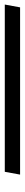

<svg xmlns="http://www.w3.org/2000/svg" viewBox="270 -357 106 822"><g transform="rotate(90 323.0 54.0)"><path d="M-68.5 86.5 -56.5 21H659.5L647.5 86.5Z"/></g></svg>

Font: Anybody ExtraExpanded Regular
Style: Italic
Weight: 400
Width: 8
Italic angle: -10°
Designer: Tyler Finck
Foundry: Etcetera Type Company
Version: Version 1.010; ttfautohint (v1.8.3) -l 8 -r 50 -G 200 -x 14 